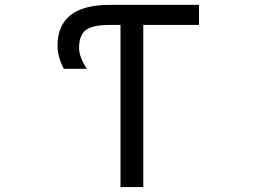

<svg xmlns="http://www.w3.org/2000/svg" viewBox="-20 -752 1040 774"><path d="M422.9 -732.4H782.2V-651.4H557.6V2H465.8V-651.4H422.9Q351.6 -651.4 325.2 -630.4Q298.8 -609.4 298.8 -558.6Q298.8 -522.5 330.1 -474.6H237.3Q211.9 -522.5 211.9 -567.4Q211.9 -732.4 422.9 -732.4Z"/></svg>

Font: GenEi Gothic M Regular
Style: Regular
Weight: 400
Designer: o_tamon (Modified); [Source Han Sans]
Ryoko NISHIZUKA  (kana & ideographs); Paul D. Hunt (Latin, Greek & Cyrillic); Wenl
Version: Version 1.1a;Original Version 1.004